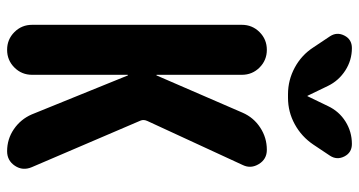

<svg xmlns="http://www.w3.org/2000/svg" viewBox="-255 -755 1010 540"><g transform="rotate(90 250.0 -485.0)"><path d="M319.3 -375 450.2 -69.3Q460.9 -43.9 446.3 -22Q431.6 0 405.3 0Q371.1 0 343.3 -19Q315.4 -38.1 301.8 -69.3L192.4 -338.9Q192.4 -339.8 191.4 -339.8Q190.4 -339.8 190.4 -338.9V-70.3Q190.4 -41 169.9 -20.5Q149.4 0 120.1 0Q90.8 0 70.3 -20.5Q49.8 -41 49.8 -70.3V-660.2Q49.8 -689.5 70.3 -710Q90.8 -730.5 120.1 -730.5Q149.4 -730.5 169.9 -710Q190.4 -689.5 190.4 -660.2V-420.9Q190.4 -419.9 191.4 -419.9Q192.4 -419.9 192.4 -420.9L296.9 -662.1Q310.5 -693.4 338.9 -711.9Q367.2 -730.5 401.4 -730.5Q427.7 -730.5 441.4 -708Q455.1 -685.5 444.3 -663.1L320.3 -394.5Q315.4 -383.8 319.3 -375ZM278.3 -902.3Q293 -933.6 321.8 -951.7Q350.6 -969.7 384.8 -969.7Q409.2 -969.7 419.9 -948.7Q430.7 -927.7 418 -908.2L386.7 -861.3Q364.3 -828.1 329.6 -809.1Q294.9 -790 254.9 -790H245.1Q205.1 -790 169.9 -809.1Q134.8 -828.1 113.3 -861.3L82 -908.2Q69.3 -927.7 80.1 -948.7Q90.8 -969.7 115.2 -969.7Q149.4 -969.7 178.2 -951.2Q207 -932.6 221.7 -902.3L249 -845.7Q249 -844.7 250 -844.7Q251 -844.7 251 -845.7Z"/></g></svg>

Font: Rounded-X Mgen+ 1m bold
Style: Bold
Weight: 700
Designer: [Source Han Sans]
Ryoko NISHIZUKA  (kana & ideographs); Paul D. Hunt (Latin, Greek & Cyrillic); Wenlong ZHANG  (bopomofo
Version: Version 1.059.20150602